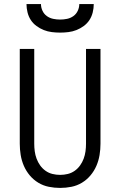

<svg xmlns="http://www.w3.org/2000/svg" viewBox="-20 -910 590 942"><path d="M275 12Q247 12 219.5 6.5Q192 1 168 -13.5Q144 -28 126 -49.5Q108 -71 97 -96.5Q86 -122 81.5 -149.5Q77 -177 77 -205V-670H148V-205Q148 -186 150.5 -167.5Q153 -149 159.5 -131.5Q166 -114 177 -98.5Q188 -83 203.5 -72Q219 -61 237.5 -56.5Q256 -52 275 -52Q294 -52 312.5 -56.5Q331 -61 346.5 -72Q362 -83 373 -98.5Q384 -114 390.5 -131.5Q397 -149 399.5 -167.5Q402 -186 402 -205V-670H473V-205Q473 -177 468.5 -149.5Q464 -122 453 -96.5Q442 -71 424 -49.5Q406 -28 382 -13.5Q358 1 330.5 6.5Q303 12 275 12ZM275 -750Q255 -750 234.5 -752.5Q214 -755 195 -762.5Q176 -770 159 -782.5Q142 -795 131 -812Q120 -829 115 -849.5Q110 -870 110 -890H181Q181 -873 188.5 -857Q196 -841 210 -831Q224 -821 241 -817.5Q258 -814 275 -814Q292 -814 309 -817.5Q326 -821 340 -831Q354 -841 361.5 -857Q369 -873 369 -890H440Q440 -870 435 -849.5Q430 -829 419 -812Q408 -795 391 -782.5Q374 -770 355 -762.5Q336 -755 315.5 -752.5Q295 -750 275 -750Z"/></svg>

Font: Lode Term
Style: Regular
Weight: 400
Monospace: yes
Designer: Belleve Invis
Foundry: Belleve Invis
Version: Version 29.2.0